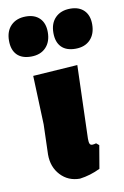

<svg xmlns="http://www.w3.org/2000/svg" viewBox="-124 -766 530 822"><g transform="rotate(-10 140.5 -355.0)"><path d="M39 -118 43 -249 35 -461 229 -474 219 -155Q219 -140 222 -133.5Q225 -127 233 -127Q240 -127 250 -130L262 -120L245 -20Q202 1 156 7Q105 7 72 -28.5Q39 -64 39 -118ZM129 -635Q129 -593 105.5 -568.5Q82 -544 41 -544Q1 -544 -20 -565.5Q-41 -587 -41 -627Q-41 -669 -17 -693Q7 -717 48 -717Q86 -717 107.5 -695.5Q129 -674 129 -635ZM322 -635Q322 -593 298.5 -568.5Q275 -544 234 -544Q194 -544 173 -565.5Q152 -587 152 -627Q152 -669 176 -693Q200 -717 241 -717Q279 -717 300.5 -695.5Q322 -674 322 -635Z"/></g></svg>

Font: Luna Sans Black
Style: Regular
Weight: 900
Designer: Juan Pablo del Peral
Foundry: Huerta Tipografica
Version: Version 2.001; ttfautohint (v1.5)